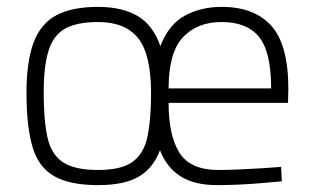

<svg xmlns="http://www.w3.org/2000/svg" viewBox="-20 -529 908 558"><path d="M265 9Q182 9 136.5 -17.5Q91 -44 74 -103.5Q57 -163 57 -259Q57 -350 77.5 -405Q98 -460 143.5 -484.5Q189 -509 265 -509Q335 -509 380 -482.5Q425 -456 446 -395Q471 -459 518 -484Q565 -509 624 -509Q719 -509 768.5 -454Q818 -399 818 -271L817 -230H470Q470 -135 501.5 -85Q533 -35 615 -35Q641 -35 674.5 -36.5Q708 -38 741 -40Q774 -42 797 -44L799 -2Q775 0 742 3Q709 6 674 7.5Q639 9 611 9Q544 9 504 -17Q464 -43 445 -92Q425 -40 383 -15.5Q341 9 265 9ZM265 -35Q334 -35 366.5 -59.5Q399 -84 409 -133.5Q419 -183 419 -258Q419 -371 381.5 -418Q344 -465 265 -465Q205 -465 170.5 -446.5Q136 -428 121.5 -383Q107 -338 107 -259Q107 -179 118 -129.5Q129 -80 163 -57.5Q197 -35 265 -35ZM470 -272H768Q768 -378 733 -421.5Q698 -465 624 -465Q553 -465 511.5 -420.5Q470 -376 470 -272Z"/></svg>

Font: Cairo Play Light
Style: Regular
Weight: 300
Version: Version 3.119